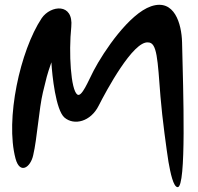

<svg xmlns="http://www.w3.org/2000/svg" viewBox="-20 -702 818 792"><path d="M713 70C749 70 736 -324 731 -528C729 -603 700 -709 603 -676C513 -645 409 -492 366 -410C345 -370 317 -299 299 -312C272 -331 263 -484 274 -591C284 -691 189 -681 152 -627C63 -493 1 -210 44 -48C62 19 106 -11 117 -62C133 -130 141 -254 157 -321C173 -386 172 -387 192 -445C195 -391 210 -248 246 -217C286 -183 354 -200 387 -266C418 -327 529 -534 591 -527C628 -527 630 -458 642 -303C649 -215 668 -78 675 -34C683 11 695 70 713 70Z"/></svg>

Font: Carybe
Style: Regular
Weight: 400
Designer: Genilson Lima Santos
Foundry: Genilson Lima Santos
Version: Version 1.010;PS 001.010;hotconv 1.0.70;makeotf.lib2.5.58329